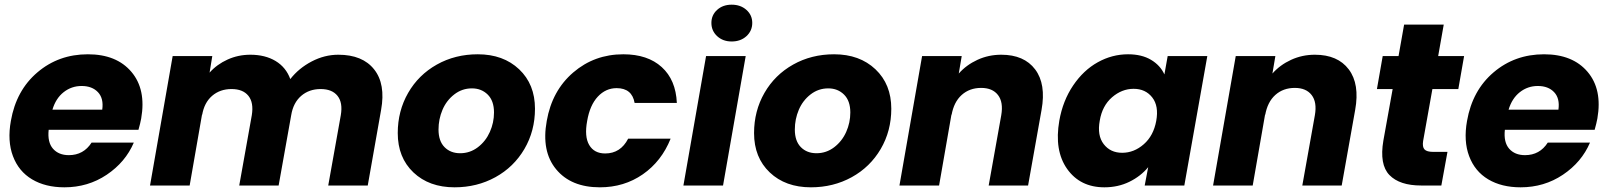

<svg xmlns="http://www.w3.org/2000/svg" viewBox="-20 -800 6936 828"><path d="M332 -429.2Q288.6 -429.2 254.6 -402.6Q220.7 -376 206.1 -327.1H420.9Q427.7 -375.5 402.6 -402.3Q377.4 -429.2 332 -429.2ZM557.1 -185.1Q521 -100.6 440.2 -46.4Q359.4 7.8 257.8 7.8Q175.8 7.8 118.2 -26.6Q60.5 -61 35.9 -126.5Q11.2 -191.9 26.9 -278.8Q49.8 -410.2 141.4 -488Q232.9 -565.9 358.9 -565.9Q482.4 -565.9 546.6 -490.2Q610.8 -414.6 588.9 -289.1Q585 -267.6 577.1 -240.2H189.9Q184.1 -186.5 208.5 -158.7Q232.9 -130.9 276.9 -130.9Q340.3 -130.9 375 -185.1Z M1395.5 0 1449.7 -303.2Q1459 -357.4 1435.5 -386.7Q1412.1 -416 1362.8 -416Q1313 -416 1278.8 -386.5Q1244.6 -356.9 1235.8 -303.2L1181.6 0H1011.7L1065.9 -303.2Q1074.7 -357.4 1051.3 -386.7Q1027.8 -416 978.5 -416Q928.7 -416 894.5 -386.5Q860.4 -356.9 851.6 -303.2V-308.1L797.9 0H627L724.6 -558.1H895.5L883.8 -486.8Q915.5 -522.5 961.4 -543.2Q1007.3 -564 1059.6 -564Q1123.5 -564 1168.5 -536.9Q1213.4 -509.8 1231.9 -459Q1268.6 -505.9 1324 -534.9Q1379.4 -564 1439 -564Q1543.5 -564 1593.5 -500.7Q1643.6 -437.5 1623.5 -326.2L1565.9 0Z M2287.1 -331.1Q2287.1 -235.4 2241.5 -157.5Q2195.8 -79.6 2116.5 -35.9Q2037.1 7.8 1940.4 7.8Q1830.6 7.8 1762.9 -56.4Q1695.3 -120.6 1695.3 -226.1Q1695.3 -321.3 1740 -399.2Q1784.7 -477.1 1863.8 -521.5Q1942.9 -565.9 2040.5 -565.9Q2150.4 -565.9 2218.8 -501.2Q2287.1 -436.5 2287.1 -331.1ZM1871.1 -241.2Q1871.1 -191.9 1897 -165.5Q1922.9 -139.2 1964.4 -139.2Q2006.8 -139.2 2040.8 -165Q2074.7 -190.9 2092.5 -231Q2110.4 -271 2110.4 -314.9Q2110.4 -365.2 2083.3 -392.1Q2056.2 -418.9 2015.1 -418.9Q1972.7 -418.9 1939 -392.8Q1905.3 -366.7 1888.2 -326.4Q1871.1 -286.1 1871.1 -241.2Z M2337.9 -278.8Q2360.8 -409.2 2452.1 -487.5Q2543.5 -565.9 2668 -565.9Q2772.9 -565.9 2833.7 -510.7Q2894.5 -455.6 2898.9 -356H2716.8Q2705.6 -419.9 2639.2 -419.9Q2592.3 -419.9 2558.1 -383.3Q2523.9 -346.7 2512.2 -278.8Q2499.5 -210.9 2521 -174.6Q2542.5 -138.2 2589.8 -138.2Q2656.2 -138.2 2689 -202.1H2872.1Q2833 -104.5 2752.2 -48.3Q2671.4 7.8 2566.9 7.8Q2442.4 7.8 2378.2 -70.1Q2314 -147.9 2337.9 -278.8Z M2927.2 0 3024.9 -558.1H3195.8L3098.1 0ZM3135.3 -621.1Q3097.7 -621.1 3072.8 -644Q3047.9 -667 3047.9 -701.2Q3047.9 -734.9 3072.5 -757.3Q3097.2 -779.8 3135.3 -779.8Q3173.8 -779.8 3199 -757.3Q3224.1 -734.9 3224.1 -701.2Q3224.1 -667 3199 -644Q3173.8 -621.1 3135.3 -621.1Z M3823.7 -331.1Q3823.7 -235.4 3778.1 -157.5Q3732.4 -79.6 3653.1 -35.9Q3573.7 7.8 3477.1 7.8Q3367.2 7.8 3299.6 -56.4Q3231.9 -120.6 3231.9 -226.1Q3231.9 -321.3 3276.6 -399.2Q3321.3 -477.1 3400.4 -521.5Q3479.5 -565.9 3577.1 -565.9Q3687 -565.9 3755.4 -501.2Q3823.7 -436.5 3823.7 -331.1ZM3407.7 -241.2Q3407.7 -191.9 3433.6 -165.5Q3459.5 -139.2 3501 -139.2Q3543.5 -139.2 3577.4 -165Q3611.3 -190.9 3629.2 -231Q3647 -271 3647 -314.9Q3647 -365.2 3619.9 -392.1Q3592.8 -418.9 3551.8 -418.9Q3509.3 -418.9 3475.6 -392.8Q3441.9 -366.7 3424.8 -326.4Q3407.7 -286.1 3407.7 -241.2Z M4243.7 0 4297.9 -303.2Q4307.6 -359.4 4283.9 -390.1Q4260.3 -420.9 4211.4 -420.9Q4161.1 -420.9 4127.2 -390.4Q4093.3 -359.9 4083.5 -303.2V-308.1L4029.8 0H3858.9L3956.5 -558.1H4127.4L4114.7 -482.9Q4147.5 -520 4195.3 -542Q4243.2 -564 4297.9 -564Q4396.5 -564 4444.1 -500.7Q4491.7 -437.5 4471.7 -326.2L4413.6 0Z M4548.3 -279.8Q4563.5 -365.7 4607.9 -431.4Q4652.3 -497.1 4714.1 -531.5Q4775.9 -565.9 4844.7 -565.9Q4903.8 -565.9 4943.8 -542Q4983.9 -518.1 5001.5 -479L5015.6 -558.1H5186.5L5087.4 0H4916.5L4931.6 -79.1Q4899.4 -40 4850.6 -16.1Q4801.8 7.8 4742.7 7.8Q4638.2 7.8 4582 -71.5Q4525.9 -150.9 4548.3 -279.8ZM4868.7 -417Q4817.9 -417 4775.6 -380.4Q4733.4 -343.8 4722.7 -279.8Q4710.9 -215.8 4739.7 -178.5Q4768.6 -141.1 4819.3 -141.1Q4870.6 -141.1 4912.6 -178Q4954.6 -214.8 4966.3 -278.8Q4978 -342.8 4949 -379.9Q4919.9 -417 4868.7 -417Z M5596.2 0 5650.4 -303.2Q5660.2 -359.4 5636.5 -390.1Q5612.8 -420.9 5564 -420.9Q5513.7 -420.9 5479.7 -390.4Q5445.8 -359.9 5436 -303.2V-308.1L5382.3 0H5211.4L5309.1 -558.1H5480L5467.3 -482.9Q5500 -520 5547.9 -542Q5595.7 -564 5650.4 -564Q5749 -564 5796.6 -500.7Q5844.2 -437.5 5824.2 -326.2L5766.1 0Z M5945.8 -193.8 5985.8 -416H5918L5942.9 -558.1H6011.2L6035.2 -693.8H6206.1L6182.1 -558.1H6293.9L6269 -416H6157.2L6117.2 -191.9Q6113.3 -166.5 6123 -155.8Q6132.8 -145 6161.1 -145H6222.2L6195.8 0H6108.9Q6015.6 0 5971.9 -45.2Q5928.2 -90.3 5945.8 -193.8Z M6611.8 -429.2Q6568.4 -429.2 6534.4 -402.6Q6500.5 -376 6485.8 -327.1H6700.7Q6707.5 -375.5 6682.4 -402.3Q6657.2 -429.2 6611.8 -429.2ZM6836.9 -185.1Q6800.8 -100.6 6720 -46.4Q6639.2 7.8 6537.6 7.8Q6455.6 7.8 6397.9 -26.6Q6340.3 -61 6315.7 -126.5Q6291 -191.9 6306.6 -278.8Q6329.6 -410.2 6421.1 -488Q6512.7 -565.9 6638.7 -565.9Q6762.2 -565.9 6826.4 -490.2Q6890.6 -414.6 6868.7 -289.1Q6864.7 -267.6 6856.9 -240.2H6469.7Q6463.9 -186.5 6488.3 -158.7Q6512.7 -130.9 6556.6 -130.9Q6620.1 -130.9 6654.8 -185.1Z"/></svg>

Font: SVN-Poppins
Style: Bold Italic
Weight: 700
Italic angle: -10°
Designer: Ninad Kale (Devanagari), Jonny Pinhorn (Latin)
Foundry: Indian Type Foundry
Version: Version 3.002 2017